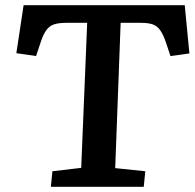

<svg xmlns="http://www.w3.org/2000/svg" viewBox="-20 -720 753 740"><path d="M182 -60 293 -73 316 -632H236Q206 -632 188 -626Q170 -620 158 -603Q146 -586 136 -555L119 -504L43 -515L71 -700H692L710 -514L637 -504L620 -555Q610 -585 598.5 -602Q587 -619 570 -625.5Q553 -632 523 -632H445L424 -72L540 -60L534 0H176Z"/></svg>

Font: Literata 7pt SemiBold
Style: Italic
Weight: 600
Italic angle: -2°
Designer: Latin by Veronika Burian and Jose Scaglione. Greek by Irene Vlachou. Cyrillic by Vera Evstafieva
Foundry: TypeTogether
Version: Version 3.002